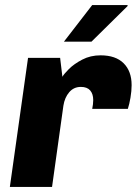

<svg xmlns="http://www.w3.org/2000/svg" viewBox="-20 -740 541 760"><path d="M501 -403Q501 -380 496.5 -353.5Q492 -327 486 -309H345Q349 -328 349 -344Q349 -368 337 -382Q325 -396 300 -396Q272 -396 254 -375Q236 -354 231 -322L186 0H19L91 -511H218L227 -436Q233 -447 253 -467Q273 -487 305.5 -504Q338 -521 378 -521Q438 -521 469.5 -489.5Q501 -458 501 -403ZM485 -720V-716L342 -575H233L345 -720Z"/></svg>

Font: Chivo ExtraBold Italic
Style: Regular
Weight: 800
Italic angle: -8.05°
Designer: Hector Gatti
Foundry: Omnibus-Type
Version: Version 1.007